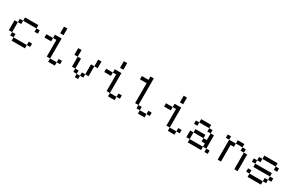

<svg xmlns="http://www.w3.org/2000/svg" viewBox="156 -1876 4751 3127"><g transform="rotate(30 2531.0 -312.5)"><path d="M62.5 -312.5V-125H125V-312.5ZM125 -62.5H187.5V-125H125ZM125 -312.5H187.5V-375H125ZM187.5 0H437.5V-62.5H187.5ZM187.5 -375H437.5V-437.5H187.5ZM437.5 -62.5H500V-125H437.5ZM437.5 -312.5H500V-375H437.5Z M875 0H1000V-62.5H875ZM625 -312.5H750V-375H625ZM750 -375H812.5V-62.5H875V-437.5H750ZM812.5 -500H875V-625H812.5ZM1000 -62.5H1062.5V-125H1000Z M1187.5 -437.5V-312.5H1250V-437.5ZM1250 -125H1312.5V-312.5H1250ZM1312.5 -62.5H1375V-125H1312.5ZM1375 0H1437.5V-62.5H1375ZM1437.5 -62.5H1500V-125H1437.5ZM1500 -125H1562.5V-312.5H1500ZM1562.5 -312.5H1625V-437.5H1562.5Z M2000 0H2125V-62.5H2000ZM1750 -312.5H1875V-375H1750ZM1875 -375H1937.5V-62.5H2000V-437.5H1875ZM1937.5 -500H2000V-625H1937.5ZM2125 -62.5H2187.5V-125H2125Z M2687.5 -62.5H2562.5V0H2687.5ZM2312.5 -500H2437.5V-125H2500V-625H2437.5V-562.5H2312.5ZM2500 -62.5H2562.5V-125H2500ZM2687.5 -62.5H2750V-125H2687.5Z M3125 0H3250V-62.5H3125ZM2875 -312.5H3000V-375H2875ZM3000 -375H3062.5V-62.5H3125V-437.5H3000ZM3062.5 -500H3125V-625H3062.5ZM3250 -62.5H3312.5V-125H3250Z M3500 0H3750V-62.5H3500ZM3437.5 -62.5H3500V-187.5H3437.5ZM3437.5 -312.5H3500V-375H3437.5ZM3500 -187.5H3687.5V-250H3500ZM3500 -375H3687.5V-437.5H3500ZM3687.5 -125H3750V-62.5H3812.5V-312.5H3750V-187.5H3687.5ZM3687.5 -312.5H3750V-375H3687.5ZM3812.5 0H3875V-62.5H3812.5Z M4000 -375H4062.5V-437.5H4000ZM4062.5 0H4125V-312.5H4187.5V-375H4062.5ZM4187.5 -375H4312.5V-437.5H4187.5ZM4312.5 -312.5H4375V-375H4312.5ZM4375 0H4437.5V-312.5H4375Z M4687.5 -375H4937.5V-437.5H4687.5ZM4562.5 -62.5H4625V-125H4562.5ZM4562.5 -250H4625V-312.5H4562.5ZM4625 0H4875V-62.5H4625ZM4625 -187.5H4937.5V-250H4625ZM4625 -312.5H4687.5V-375H4625ZM4875 -62.5H4937.5V-125H4875ZM4937.5 -125H5000V-187.5H4937.5ZM4937.5 -312.5H5000V-375H4937.5Z"/></g></svg>

Font: ChillMoonMono
Style: Regular
Weight: 400
Designer: Warren2060
Foundry: ChillType
Version: Version 1.000;Glyphs 3.1.1 (3135)